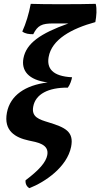

<svg xmlns="http://www.w3.org/2000/svg" viewBox="-20 -730 522 999"><path d="M476 -615C482 -646 485 -684 478 -710C446 -709 373 -708 295 -708C231 -708 168 -709 140 -710C130 -657 115 -608 96 -566C112 -554 131 -552 153 -552C176 -598 198 -608 257 -608H336C190 -556 117 -505 102 -427C90 -363 127 -314 228 -301C112 -287 33 -234 16 -144C-2 -49 60 -14 129 1C171 10 237 19 226 77C219 115 182 156 113 208C111 227 120 242 133 249C215 217 329 139 350 34C366 -46 318 -67 234 -93C185 -108 142 -120 153 -176C165 -240 231 -275 333 -274C345 -290 352 -312 355 -328C251 -333 223 -376 233 -433C249 -525 352 -581 476 -615Z"/></svg>

Font: Vollkorn Semibold
Style: Italic
Weight: 600
Italic angle: -11°
Designer: Friedrich Althausen
Foundry: Friedrich Althausen
Version: Version 4.015;PS 004.015;hotconv 1.0.88;makeotf.lib2.5.64775